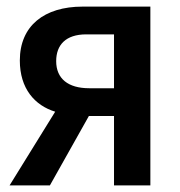

<svg xmlns="http://www.w3.org/2000/svg" viewBox="-20 -561 546 581"><path d="M131 0 249 -210H325V0H435V-541H230C114 -541 40 -483 40 -378C40 -293 85 -242 147 -223L9 0ZM150 -376C150 -425 179 -457 241 -457H325V-294H250C186 -294 150 -323 150 -376Z"/></svg>

Font: Noto Sans UI SemiCondensed Medium
Style: Regular
Weight: 500
Width: 4
Designer: Monotype Design Team
Foundry: Monotype Imaging Inc.
Version: Version 1.901